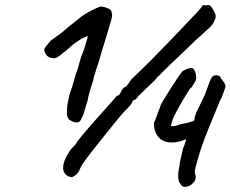

<svg xmlns="http://www.w3.org/2000/svg" viewBox="-20 -693 925 771"><path d="M268 19Q249 16 239.5 2.5Q230 -11 235.5 -35.5Q241 -60 265 -94Q273 -102 280 -109.5Q287 -117 289 -123Q293 -129 310 -149.5Q327 -170 349.5 -195.5Q372 -221 394.5 -246Q417 -271 432.5 -288.5Q448 -306 450 -309Q454 -308 459 -313Q464 -318 466 -325Q469 -333 475.5 -339Q482 -345 488 -346Q490 -351 494 -355Q498 -359 499 -362Q500 -366 503.5 -369Q507 -372 508 -375Q517 -383 540 -405.5Q563 -428 594.5 -459.5Q626 -491 659 -525.5Q692 -560 720.5 -590Q749 -620 768 -640Q787 -660 788 -663Q793 -676 808 -671Q815 -675 824 -671Q824 -671 830 -663Q836 -655 841 -645Q846 -636 846 -627.5Q846 -619 841 -610Q837 -599 830.5 -591.5Q824 -584 809.5 -571Q795 -558 765 -531Q759 -525 743.5 -510Q728 -495 708 -476Q688 -457 669 -439Q650 -421 637.5 -408.5Q625 -396 624 -394Q621 -392 615.5 -387Q610 -382 604 -373Q596 -365 578.5 -348.5Q561 -332 546.5 -318Q532 -304 531 -301Q529 -298 526.5 -295.5Q524 -293 518 -291Q517 -292 514.5 -289Q512 -286 512 -286Q512 -281 503 -270Q494 -259 479 -245Q462 -226 435 -192.5Q408 -159 379.5 -123.5Q351 -88 329.5 -59.5Q308 -31 303 -19Q296 0 285.5 8.5Q275 17 268 19ZM272 -205Q269 -206 262.5 -209.5Q256 -213 251.5 -222.5Q247 -232 249 -252Q249 -257 249.5 -264Q250 -271 252 -280Q256 -300 259 -311.5Q262 -323 263 -325Q267 -335 273 -355.5Q279 -376 285 -397Q289 -405 293 -420Q297 -435 302 -452Q305 -464 312 -480.5Q319 -497 322 -509Q325 -518 327.5 -528Q330 -538 333 -547Q328 -548 323 -545Q318 -542 308 -538Q299 -532 288.5 -525Q278 -518 266 -508Q259 -502 251 -494.5Q243 -487 234 -481Q218 -467 208.5 -462Q199 -457 190 -460Q175 -461 166.5 -472Q158 -483 158 -492Q157 -495 161 -501.5Q165 -508 172.5 -516.5Q180 -525 185 -531Q191 -535 199.5 -541Q208 -547 213 -551Q217 -553 223 -558Q229 -563 234 -567Q237 -569 244.5 -576Q252 -583 264 -592Q274 -600 284.5 -608.5Q295 -617 306 -626Q326 -640 345.5 -650Q365 -660 374 -663Q381 -668 392.5 -666Q404 -664 413.5 -659.5Q423 -655 426 -651Q427 -648 429 -640.5Q431 -633 430 -625Q428 -618 424 -603.5Q420 -589 414.5 -571.5Q409 -554 404 -536.5Q399 -519 395 -507Q392 -499 389 -488.5Q386 -478 382.5 -465.5Q379 -453 375.5 -441.5Q372 -430 369 -422Q367 -417 365.5 -411.5Q364 -406 363 -402Q360 -395 358 -387.5Q356 -380 353 -366Q347 -349 341 -328.5Q335 -308 332 -290Q329 -280 325 -268Q321 -256 319 -247Q317 -238 314 -231Q311 -224 308 -220Q304 -206 295 -202.5Q286 -199 272 -205ZM705 46Q698 39 696 23.5Q694 8 699 -18Q702 -42 709 -71Q711 -80 712.5 -85Q714 -90 715 -97Q722 -113 725 -123.5Q728 -134 728 -134Q725 -133 720 -131.5Q715 -130 706 -126Q693 -123 686 -122Q679 -121 668 -121Q649 -121 633.5 -129Q618 -137 611 -150Q607 -155 603 -166.5Q599 -178 598 -189.5Q597 -201 601 -206V-205L607 -221L614 -240Q616 -246 618 -251Q620 -256 620 -255Q620 -255 620.5 -257Q621 -259 622 -260Q624 -264 624 -268Q627 -276 639 -295.5Q651 -315 666 -338.5Q681 -362 694 -381.5Q707 -401 713 -407L714 -408Q719 -411 728 -415Q737 -419 745.5 -420Q754 -421 757 -416Q765 -407 767 -391.5Q769 -376 767 -373Q766 -369 760.5 -360Q755 -351 750 -343L743 -337L740 -334H741Q725 -309 707.5 -279Q690 -249 676 -220Q671 -205 668.5 -197Q666 -189 667 -187H666Q672 -186 680.5 -187Q689 -188 708 -195Q722 -198 730 -199Q738 -200 745 -204Q749 -204 753 -205.5Q757 -207 757 -209H761Q761 -212 761.5 -217.5Q762 -223 762 -224L769 -243L781 -267Q785 -275 789.5 -285.5Q794 -296 801 -309L822 -365Q830 -385 836.5 -388Q843 -391 848 -391Q853 -391 860 -388Q867 -385 868 -374V-378Q873 -371 880.5 -360.5Q888 -350 884 -340Q882 -333 879.5 -326.5Q877 -320 875 -315L872 -306L866 -293Q862 -288 861.5 -285Q861 -282 859 -278Q848 -251 832 -212.5Q816 -174 802.5 -138.5Q789 -103 783 -83Q768 -34 764 -16Q760 2 766 13Q767 31 754 43.5Q741 56 725.5 57.5Q710 59 705 45Z"/></svg>

Font: Caveat SemiBold
Style: Regular
Weight: 600
Designer: Pablo Impallari
Foundry: Pablo Impallari
Version: Version 2.000